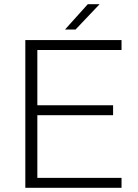

<svg xmlns="http://www.w3.org/2000/svg" viewBox="-20 -890 656 910"><path d="M556 -653H157V-391H516V-344H157V-47H556V0H100V-700H556ZM288 -750 396 -870H452L338 -750Z"/></svg>

Font: Fivo Sans Light
Style: Regular
Weight: 300
Designer: Alexander Slobzheninov
Foundry: Alexander Slobzheninov
Version: 1.0